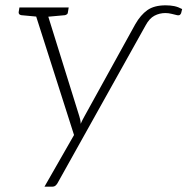

<svg xmlns="http://www.w3.org/2000/svg" viewBox="-20 -524 704 721"><path d="M147 177 258 -17 105 -496H139Q146 -496 149 -492.5Q152 -489 154 -485L278 -87Q280 -81 281.5 -73.5Q283 -66 283 -59Q289 -73 297 -87L488 -433Q508 -468 533.5 -486Q559 -504 602 -504Q620 -504 634.5 -501Q649 -498 664 -490L660 -474Q657 -468 653 -467Q649 -466 645 -467Q636 -469 624.5 -472Q613 -475 601 -475Q579 -475 560 -465Q541 -455 527 -429L197 162Q194 168 189 172.5Q184 177 176 177ZM133 -482 134 -496H172L171 -482ZM144 -496 135 -460 60 -467Q55 -468 52.5 -470.5Q50 -473 50 -478L53 -496ZM238 -496 235 -478Q235 -473 231.5 -470.5Q228 -468 224 -467L147 -460L146 -496Z"/></svg>

Font: Aleo ExtraLight
Style: Italic
Weight: 250
Italic angle: -7°
Designer: Alessio Laiso
Foundry: Alessio Laiso
Version: Version 2.001;gftools[0.9.29]